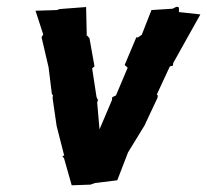

<svg xmlns="http://www.w3.org/2000/svg" viewBox="-20 -551 618 573"><path d="M277 -165 270 -245 273 -255 271 -254 268 -262 255 -347 262 -353 247 -437 240 -445 239 -442 237 -530 158 -524 150 -521 86 -519 109 -448 104 -440 125 -350 135 -269 138 -268 137 -258C141 -230 145 -203 149 -175L171 -89L172 -88L166 -84L171 -79L194 2L250 0L264 -5H266L330 -13L362 -96L411 -176L450 -259L451 -266L448 -269L487 -353L496 -355L497 -363L578 -508L514 -515V-529L507 -531L495 -525L432 -521L403 -447L391 -439L387 -440L352 -357L361 -349L326 -266L315 -261L314 -252Z"/></svg>

Font: Asimov Print
Style: DIt
Weight: 250
Width: 0
Designer: Google
Version: Version 2.000980: 2014